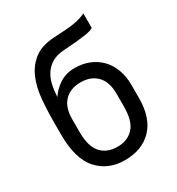

<svg xmlns="http://www.w3.org/2000/svg" viewBox="-179 -857 898 976"><g transform="rotate(-30 270.0 -369.0)"><path d="M270 7Q171 7 111.5 -59.5Q52 -126 52 -268V-340Q52 -411 58 -476.5Q64 -542 86.5 -593.5Q109 -645 152 -677.5Q195 -710 269 -714Q308 -716 336.5 -718Q365 -720 386 -723.5Q407 -727 424 -732Q441 -737 458 -745V-660Q450 -655 438.5 -651.5Q427 -648 407.5 -645Q388 -642 357.5 -639Q327 -636 282 -633Q239 -631 211 -615Q183 -599 165.5 -573.5Q148 -548 140.5 -514.5Q133 -481 131 -443Q154 -478 191.5 -502.5Q229 -527 280 -527Q327 -527 365 -511.5Q403 -496 430.5 -467.5Q458 -439 473 -398.5Q488 -358 488 -308V-232Q488 -115 429 -54Q370 7 270 7ZM270 -71Q330 -71 365 -109Q400 -147 400 -232V-308Q400 -377 365 -413Q330 -449 270 -449Q210 -449 175 -413Q140 -377 140 -308V-232Q140 -147 175 -109Q210 -71 270 -71Z"/></g></svg>

Font: Golos UI VF
Style: Regular
Weight: 400
Designer: A.Korolkova, Vitaly Kuzmin
Foundry: ParaType Ltd
Version: Version 2.000